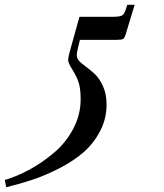

<svg xmlns="http://www.w3.org/2000/svg" viewBox="-108 -560 684 800"><path d="M-82 220 -88 190Q-35 174 17 145.5Q69 117 118 75.5Q167 34 197.5 -24Q228 -82 228 -146Q228 -187 221 -212Q214 -237 193 -271Q176 -297 176 -310Q176 -324 188 -364L223 -490H363Q394 -490 403.5 -497.5Q413 -505 422 -540H453L416 -418Q411 -401 404.5 -397.5Q398 -394 378 -394H225L214 -348Q212 -338 212 -328Q212 -313 231 -297Q271 -267 289 -249.5Q307 -232 321.5 -200Q336 -168 336 -124Q336 -64 308.5 -12.5Q281 39 239.5 75Q198 111 139.5 141Q81 171 28.5 188.5Q-24 206 -82 220Z"/></svg>

Font: Justus
Style: ItalicOldstyle
Weight: 400
Italic angle: -12°
Version: Version 001.001